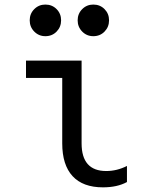

<svg xmlns="http://www.w3.org/2000/svg" viewBox="-20 -803 640 833"><path d="M334 -540V-181.2Q334 -61 440.9 -61Q487.3 -61 530.8 -83V-13.2Q488.8 9.8 426.8 9.8Q339.8 9.8 294.9 -38.8Q250 -87.4 250 -181.2V-464.8H92.8V-540ZM176.8 -783.2Q206.1 -783.2 225.6 -763.4Q245.1 -743.7 245.1 -714.8Q245.1 -686 225.6 -666Q206.1 -646 176.8 -646Q148.4 -646 128.7 -666Q108.9 -686 108.9 -714.8Q108.9 -743.7 128.7 -763.4Q148.4 -783.2 176.8 -783.2ZM384.8 -783.2Q414.1 -783.2 433.6 -763.4Q453.1 -743.7 453.1 -714.8Q453.1 -686 433.6 -666Q414.1 -646 384.8 -646Q356.4 -646 336.7 -666Q316.9 -686 316.9 -714.8Q316.9 -743.7 336.7 -763.4Q356.4 -783.2 384.8 -783.2Z"/></svg>

Font: CommitMono
Style: Regular
Weight: 400
Monospace: yes
Designer: Eigil Nikolajsen
Foundry: Eigil Nikolajsen
Version: Version 1.143